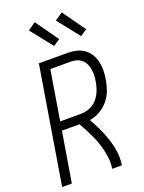

<svg xmlns="http://www.w3.org/2000/svg" viewBox="-177 -1054 854 1136"><g transform="rotate(-20 250.0 -486.0)"><path d="M10 0 131 -735H312Q341 -735 367.5 -728.5Q394 -722 415.5 -706.5Q437 -691 450.5 -668.5Q464 -646 470 -619.5Q476 -593 475.5 -565Q475 -537 470 -509Q465 -476 453 -443.5Q441 -411 418.5 -384Q396 -357 364.5 -339Q333 -321 300 -316Q320 -281 337.5 -244Q355 -207 368 -167.5Q381 -128 387 -86Q393 -44 386 0H325Q330 -29 327.5 -57.5Q325 -86 319 -113.5Q313 -141 304 -167Q295 -193 283.5 -218Q272 -243 259.5 -267Q247 -291 233 -314H123L71 0ZM132 -369H262Q280 -369 298.5 -373.5Q317 -378 334.5 -388Q352 -398 365 -413Q378 -428 387 -445.5Q396 -463 401.5 -481Q407 -499 410 -518Q414 -537 414.5 -556Q415 -575 412 -593.5Q409 -612 401.5 -628.5Q394 -645 380.5 -657Q367 -669 349.5 -674.5Q332 -680 313 -680H183ZM421 -801 312 -938 361 -972 463 -829ZM251 -801 142 -938 191 -972 293 -829Z"/></g></svg>

Font: Iosevka Term Curly Lt Obl
Style: Regular
Weight: 300
Italic angle: -9°
Designer: Belleve Invis
Foundry: Belleve Invis
Version: Version 32.3.0